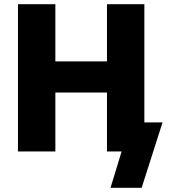

<svg xmlns="http://www.w3.org/2000/svg" viewBox="-20 -725 815 919"><path d="M509 174 562 0H493V-139H758L658 174ZM66 0V-705H245V-431H492V-705H671V0H492V-282H245V0Z"/></svg>

Font: Nunito Sans 10pt SemiCondensed Black
Style: Regular
Weight: 900
Width: 4
Designer: Vernon Adams
Foundry: Vernon Adams
Version: Version 3.101;gftools[0.9.27]